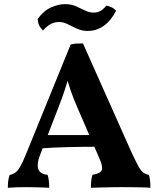

<svg xmlns="http://www.w3.org/2000/svg" viewBox="-20 -888 751 911"><path d="M373.7 -682 603.3 -166.8Q624 -122.5 636.5 -99.6Q649.1 -76.8 660.6 -68.8Q672.1 -60.8 686.6 -58.3Q690.6 -45.3 692.1 -30.3Q693.6 -15.3 693.6 3Q678.4 1.5 652.2 1Q626 0.5 599.6 0.2Q573.2 0 557.2 0Q545.2 0 525.2 0.2Q505.3 0.5 483.1 1Q460.9 1.5 441.6 2Q422.4 2.5 411.3 3Q411.3 -17.4 413 -31.8Q414.8 -46.1 418.8 -58.3Q455.6 -64.8 462.6 -80.2Q469.6 -95.5 452.2 -135.2L347.6 -376.7Q327.3 -422.8 314.2 -462Q301.1 -501.1 290.2 -542.8H311.9Q299.9 -500.1 286.8 -459.8Q273.6 -419.4 256.8 -377.2L168.9 -149.6Q153.7 -109.9 161.6 -86.1Q169.6 -62.3 205.9 -58.3Q209.9 -45.6 211.7 -30.4Q213.4 -15.3 213.4 3Q202.4 2 183.6 1.5Q164.7 1 144.3 0.5Q124 0 107 0Q82 0 56.8 0.7Q31.7 1.5 17.2 3Q17.2 -13.8 18.9 -28.7Q20.7 -43.6 25.7 -57.8Q42.7 -61.3 54.7 -70.8Q66.7 -80.2 78.4 -102Q90.2 -123.7 105.7 -162.1L315.3 -677Q330.6 -680.5 343.2 -681.3Q355.9 -682 373.7 -682ZM426.5 -247.2 441.8 -191.8Q374.8 -191.8 301.2 -190Q227.6 -188.2 160.3 -183.1L175.8 -247.2ZM397 -741.2Q373.8 -741.2 356 -747.8Q338.3 -754.3 323.3 -762.4Q308.3 -770.4 293.1 -777Q278 -783.5 258.9 -783.5Q237.3 -783.5 219.3 -773.2Q201.3 -762.8 184.3 -743.7Q171.5 -755 165.6 -767.9Q159.8 -780.9 158.7 -798.2Q187.7 -837.8 222.8 -853.1Q257.8 -868.4 287.5 -868.4Q317.7 -868.4 340.4 -858.3Q363.2 -848.3 383.5 -838.2Q403.7 -828.1 425.8 -828.1Q443.9 -828.1 458.4 -837.3Q473 -846.4 484.4 -861.5Q497.2 -858.9 509.9 -853Q522.6 -847.1 530.8 -837Q506.7 -789.7 472.4 -765.5Q438.1 -741.2 397 -741.2Z"/></svg>

Font: Vollkorn
Style: Regular
Weight: 400
Designer: Friedrich Althausen
Foundry: Friedrich Althausen
Version: Version 5.001